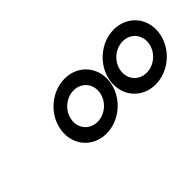

<svg xmlns="http://www.w3.org/2000/svg" viewBox="-21 -1026 655 655"><g transform="rotate(-45 306.0 -699.0)"><path d="M265.6 -766C302.8 -766 328.5 -736.2 323.5 -699C318.5 -661.8 284.7 -632 247.5 -632C210.2 -632 184.5 -661.8 189.5 -699C194.5 -736.2 228.3 -766 265.6 -766ZM272.3 -816C207.6 -816 148.3 -763.8 139.5 -699C130.8 -634.2 175.9 -582 240.7 -582C305.5 -582 364.8 -634.2 373.5 -699C382.3 -763.8 337.1 -816 272.3 -816ZM502.6 -766C539.8 -766 565.5 -736.2 560.5 -699C555.5 -661.8 521.7 -632 484.5 -632C447.2 -632 421.5 -661.8 426.5 -699C431.5 -736.2 465.3 -766 502.6 -766ZM509.3 -816C444.6 -816 385.3 -763.8 376.5 -699C367.8 -634.2 412.9 -582 477.7 -582C542.5 -582 601.8 -634.2 610.5 -699C619.3 -763.8 574.1 -816 509.3 -816Z"/></g></svg>

Font: Hussar Techniczny
Style: Bold 
Weight: 700
Foundry: Cannot Into Space Fonts
Version: Version 0.77